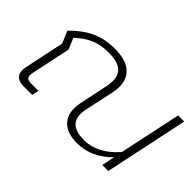

<svg xmlns="http://www.w3.org/2000/svg" viewBox="-83 -847 1158 1158"><g transform="rotate(45 496.5 -267.5)"><path d="M455 -121Q455 -149 460 -170L497 -347Q504 -382 504 -402Q504 -456 470 -481.5Q436 -507 365 -507Q301 -507 251.5 -487Q202 -467 151 -419L181 -349L128 -99Q125 -86 125 -75Q125 -58 135 -51Q145 -44 168 -44H228L219 0H144Q108 0 89.5 -17Q71 -34 71 -64Q71 -76 74 -91L128 -347L95 -424Q156 -487 222.5 -518.5Q289 -550 374 -550Q465 -550 511 -512.5Q557 -475 557 -406Q557 -382 551 -353L512 -172Q506 -147 506 -125Q506 -28 633 -28Q748 -28 845 -139L929 -535H981L868 0H817L834 -84Q739 15 615 15Q538 15 496.5 -21Q455 -57 455 -121Z"/></g></svg>

Font: Prompt ExtraLight
Style: Italic
Weight: 275
Italic angle: -12°
Designer: Katatrad Team
Foundry: CadsonDemak
Version: Version 1.000